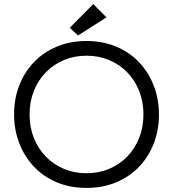

<svg xmlns="http://www.w3.org/2000/svg" viewBox="-20 -911 848 941"><path d="M404 -62Q344 -62 293 -83.5Q242 -105 204.5 -143.5Q167 -182 146 -234.5Q125 -287 125 -350Q125 -413 146 -465.5Q167 -518 204.5 -556.5Q242 -595 293 -616.5Q344 -638 404 -638Q464 -638 515 -616.5Q566 -595 603.5 -556.5Q641 -518 662 -465.5Q683 -413 683 -350Q683 -287 662 -234.5Q641 -182 603.5 -143.5Q566 -105 515 -83.5Q464 -62 404 -62ZM404 10Q484 10 549.5 -17.5Q615 -45 661.5 -93.5Q708 -142 733.5 -207.5Q759 -273 759 -349Q759 -426 733.5 -491.5Q708 -557 661.5 -606Q615 -655 549.5 -682.5Q484 -710 404 -710Q324 -710 258.5 -682.5Q193 -655 146.5 -606.5Q100 -558 74.5 -492.5Q49 -427 49 -351Q49 -275 74.5 -209Q100 -143 146.5 -94Q193 -45 258.5 -17.5Q324 10 404 10ZM437 -891 322 -775 362 -737 502 -826Z"/></svg>

Font: Tilda Sans VF
Style: Regular
Weight: 400
Designer: ParaType Ltd
Foundry: ParaType Ltd
Version: Version 1.010